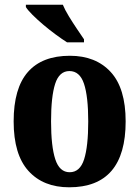

<svg xmlns="http://www.w3.org/2000/svg" viewBox="-20 -786 592 816"><path d="M274 10Q164 10 101 -59.5Q38 -129 38 -270Q38 -411 98.5 -480Q159 -549 277 -549Q387 -549 450.5 -480Q514 -411 514 -270Q514 10 274 10ZM276 -54Q320 -54 337.5 -109Q355 -164 355 -270Q355 -376 337 -430Q319 -484 275 -484Q232 -484 214.5 -430Q197 -376 197 -270Q197 -164 215 -109Q233 -54 276 -54ZM265 -606Q243 -620 216.5 -639.5Q190 -659 164 -681Q138 -703 118 -723Q98 -743 90 -756V-766H247Q256 -744 272.5 -717Q289 -690 306.5 -664Q324 -638 337 -619V-606Z"/></svg>

Font: Noto Serif Tamil Condensed ExtraBold
Style: Italic
Weight: 800
Width: 3
Italic angle: -12°
Designer: Indian Type Foundry, Tom Grace, and the Monotype Design Team
Foundry: Monotype Imaging Inc.
Version: Version 2.003; ttfautohint (v1.8.4.7-5d5b)